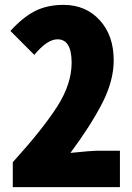

<svg xmlns="http://www.w3.org/2000/svg" viewBox="-20 -764 540 784"><path d="M32.2 0V-101.6Q154.3 -236.3 213.4 -328.6Q272.5 -420.9 272.5 -507.8Q272.5 -603.5 214.8 -603.5Q172.9 -603.5 120.1 -540L22.5 -637.7Q73.2 -693.4 123 -718.8Q172.9 -744.1 239.3 -744.1Q330.1 -744.1 387.2 -681.6Q444.3 -619.1 444.3 -517.6Q444.3 -433.6 397 -341.8Q349.6 -250 267.6 -139.6Q353.5 -148.4 372.1 -148.4H469.7V0Z"/></svg>

Font: Gen Shin Gothic Monospace Heavy
Style: Bold
Weight: 800
Designer: [Source Han Sans]
Ryoko NISHIZUKA  (kana & ideographs); Paul D. Hunt (Latin, Greek & Cyrillic); Wenlong ZHANG  (bopomofo
Version: Version 1.002.20150607